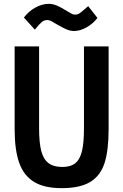

<svg xmlns="http://www.w3.org/2000/svg" viewBox="-20 -966 640 997"><path d="M56 -295V-725H183V-300Q183 -225.5 194.2 -182.2Q205.5 -139 231.8 -119Q258 -99 304 -99Q347 -99 371.2 -118.8Q395.5 -138.5 405.8 -181.8Q416 -225 416 -300V-725H544V-295Q544 -185.5 523 -119.8Q502 -54 449 -21.5Q396 11 300 11Q209.5 11 156.2 -21.8Q103 -54.5 79.5 -121.2Q56 -188 56 -295ZM278 -838Q256 -851.5 245.5 -856.8Q235 -862 226 -862Q210 -862 197.2 -851.8Q184.5 -841.5 161 -812L104 -875Q129.5 -908 164.2 -927Q199 -946 232 -946Q253.5 -946 273.5 -937.8Q293.5 -929.5 319 -914L337.5 -903Q350.5 -895 356.8 -892.5Q363 -890 372 -890Q382.5 -890 391 -895.5Q399.5 -901 418 -917L438 -934L486 -873Q463 -842.5 429.2 -823.8Q395.5 -805 365 -805Q346 -805 326.5 -813Q307 -821 278 -838Z"/></svg>

Font: JuliaMono
Style: Bold
Weight: 700
Monospace: yes
Designer: cormullion
Foundry: corm
Version: Version 0.055; ttfautohint (v1.8.4)